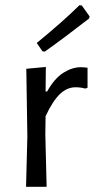

<svg xmlns="http://www.w3.org/2000/svg" viewBox="-20 -717 364 737"><path d="M316 -457V-380L307 -377Q290 -382 270 -382Q237 -382 209.5 -355.5Q182 -329 155 -271L154 -201L159 0H80L85 -194L81 -453L156 -460L155 -366H161Q189 -416 223 -437.5Q257 -459 290 -459Q302 -459 316 -457ZM294 -696 324 -654 322 -646Q223 -569 152 -519L143 -520L121 -552Q219 -632 285 -697Z"/></svg>

Font: Alegreya Sans
Style: Regular
Weight: 400
Designer: Juan Pablo del Peral
Foundry: Huerta Tipografica
Version: Version 2.008; ttfautohint (v1.6)